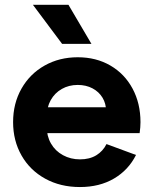

<svg xmlns="http://www.w3.org/2000/svg" viewBox="-20 -752 629 786"><path d="M33.6 -252Q33.6 -328.8 68.1 -389.4Q102.5 -449.9 162.7 -483.7Q222.8 -517.6 298.3 -517.6Q373.7 -517.6 431.9 -483.7Q490.1 -449.9 522.6 -389.4Q555.1 -328.8 555.1 -252Q555.1 -231.3 551.6 -206.9H115.1V-312.9H421.2L414.2 -298Q414.2 -328.1 399.6 -352.2Q385 -376.3 358.7 -390.3Q332.3 -404.3 298.3 -404.3Q262 -404.3 233.1 -387.9Q204.1 -371.5 187.6 -342Q171.2 -312.5 171.2 -273.7V-234.4Q171.2 -194.8 188.8 -164.3Q206.3 -133.9 237.7 -116.8Q269.1 -99.6 307.5 -99.6Q346.7 -99.6 374.1 -116.3Q401.5 -133 416 -162.2L536.8 -117.6Q505.9 -55.9 446.7 -21.1Q387.6 13.7 307.2 13.7Q227.1 13.7 165 -20.6Q102.8 -54.8 68.2 -115.4Q33.6 -176.1 33.6 -252ZM114.7 -732.4H260.2L354.4 -572.3H234.3Z"/></svg>

Font: Wanted Sans Std Variable
Style: Regular
Weight: 400
Designer: Original Design by Kil Hyung-jin and Kang Hanbin, Wanted Lab, Inc;
Foundry: Wanted Lab, Inc.
Version: Version 1.003;Glyphs 3.2 (3227)